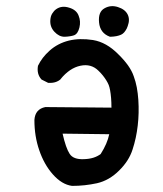

<svg xmlns="http://www.w3.org/2000/svg" viewBox="-20 -607 540 635"><path d="M218.3 7.8Q184.6 3.4 154.8 -30.3Q140.1 -46.9 128.9 -66.9Q117.7 -86.9 109.9 -109.9Q93.8 -156.2 93.8 -210V-210.4Q96.2 -246.1 129.9 -252.9H130.4H130.9L348.6 -251Q348.6 -268.6 347.4 -283Q346.2 -297.4 344.2 -308.1Q342.3 -318.8 339.4 -326.2Q336.4 -333.5 331.5 -341.3Q326.7 -349.1 320.1 -357.4Q313.5 -365.7 305.2 -373.5Q281.2 -397 246.1 -389.6Q210.4 -382.3 180.2 -345.2V-344.7L179.7 -344.2Q174.3 -339.8 168.2 -337.2Q162.1 -334.5 155 -333.5Q147.9 -332.5 140.1 -333H139.2L138.2 -333.5L118.7 -343.3L117.7 -343.8L116.7 -344.7Q101.1 -362.3 105.5 -388.7V-389.6L106 -390.1Q112.3 -403.3 121.8 -415.8Q131.3 -428.2 144.5 -439.9Q170.9 -463.4 207.5 -472.7Q243.7 -481.4 287.6 -474.6Q332 -467.3 371.1 -427.7Q390.6 -408.7 403.6 -390.4Q416.5 -372.1 422.4 -354.5Q428.7 -337.4 432.4 -318.1Q436 -298.8 437.5 -276.9Q440.4 -233.4 435.5 -191.7Q430.7 -149.9 418.5 -112.8Q406.7 -75.2 374 -43Q341.3 -10.3 300.8 -1Q280.3 3.4 260 5.6Q239.7 7.8 218.8 7.8ZM313 -97.7Q335 -132.3 341.3 -163.1L187 -165Q197.8 -117.2 210.4 -98.1Q222.7 -79.1 257.3 -80.6Q274.9 -81.1 288.8 -85.4Q302.7 -89.8 313 -97.7ZM193.4 -485.4Q175.3 -485.4 159.9 -502Q144.5 -518.6 146.5 -541.5Q147 -547.4 148.4 -552.5Q149.9 -557.6 152.6 -562Q155.3 -566.4 158.7 -570.3Q162.1 -574.2 166.5 -577.1Q184.6 -589.4 209 -581.5Q220.7 -578.1 228.8 -571.3Q236.8 -564.5 240.2 -554.7Q247.6 -536.6 242.7 -516.1Q240.2 -505.9 235.8 -499.3Q231.4 -492.7 224.6 -490.2Q219.2 -488.3 211.4 -487.1Q203.6 -485.8 193.8 -485.4ZM342.8 -485.8Q311 -497.6 307.6 -532.7Q304.2 -567.9 325.7 -579.6Q346.2 -591.3 369.9 -583.7Q393.6 -576.2 402.1 -559.3Q410.6 -542.5 402.3 -520.5Q400.9 -516.1 399.2 -512.7Q397.5 -509.3 395.3 -506.1Q393.1 -502.9 390.9 -500.2Q388.7 -497.6 386 -495.6Q383.3 -493.7 380.4 -492.2Q374 -489.3 365.2 -487.5Q356.4 -485.8 345.2 -485.4H343.8Z"/></svg>

Font: NaikaiFont
Style: SemiBold
Weight: 600
Version: Version 1.89